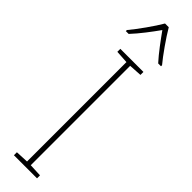

<svg xmlns="http://www.w3.org/2000/svg" viewBox="-326 -930 911 911"><g transform="rotate(45 130.0 -474.5)"><path d="M143 -949H118C94 -907 43 -836 12 -799V-792H31C65 -828 104 -880 131 -918C159 -879 196 -828 229 -792H248V-799C220 -832 168 -906 143 -949ZM208 0V-20L143 -23V-690L208 -694V-714H53V-694L118 -690V-23L53 -20V0Z"/></g></svg>

Font: Noto Sans Georgian SemiCondensed Thin
Style: Regular
Weight: 100
Width: 4
Designer: Monotype Design Team, Akaki Razmadze
Foundry: Google LLC
Version: Version 2.005